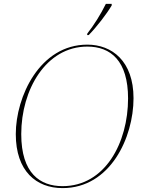

<svg xmlns="http://www.w3.org/2000/svg" viewBox="-20 -954 729 985"><path d="M428 -782 427 -774H435C477 -817 527 -882 553 -926V-934H523C496 -879 461 -824 428 -782ZM301 11C546 11 665 -249 665 -450C665 -641 554 -725 428 -725C184 -725 61 -458 61 -266C61 -76 166 11 301 11ZM301 1C186 1 89 -64 89 -266C89 -494 216 -715 428 -715C548 -715 637 -642 637 -449C637 -222 519 1 301 1Z"/></svg>

Font: Noto Serif Display Thin
Style: Italic
Weight: 100
Italic angle: -12°
Designer: Monotype Design Team
Foundry: Monotype Imaging Inc.
Version: Version 2.009